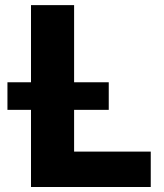

<svg xmlns="http://www.w3.org/2000/svg" viewBox="-20 -748 654 768"><path d="M104 0V-727.5H276.4V-141.6H583V0ZM9.8 -308.6V-418.9H415V-308.6Z"/></svg>

Font: Inter 16pt ExtraBold
Style: Regular
Weight: 800
Version: Version 4.001;git-66647c0bb